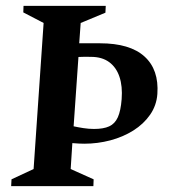

<svg xmlns="http://www.w3.org/2000/svg" viewBox="-20 -632 574 652"><path d="M17.9 0 19.1 -23.1 94.1 -58 128.1 -554 59.1 -589.9 59.9 -612H339.1L338 -588.9L254 -554L249 -485H319.4Q421.1 -485 470.6 -440.2Q520.1 -395.5 514.4 -312.9Q511.6 -273.9 489.7 -242.4Q467.9 -211 432.9 -188.9Q397.9 -166.9 354.7 -155.4Q311.5 -144 266.1 -144Q258.7 -144 248.1 -144.5Q237.5 -145 225.7 -146L220 -58L298 -23L297.1 0ZM299.1 -194.1Q331.5 -194.1 350.7 -202.9Q370 -211.6 380 -233.5Q390 -255.4 393.1 -295.1Q396.5 -339 385.7 -371.1Q375 -403.2 350.7 -421.1Q326.4 -438.9 289 -438.9Q279.7 -439.5 268.6 -439.2Q257.5 -438.9 246.4 -438.5L230 -203.1Q244.4 -199.9 262.9 -197Q281.4 -194.1 299.1 -194.1Z"/></svg>

Font: Ancizar Serif Light
Style: Italic
Weight: 300
Italic angle: -4°
Designer: Cesar Puertas, Viviana Monsalve, Julian Moncada, Julian Prieto, Jose Castro, Felipe Aragon, Mariel Hernandez, Sara Alarc
Version: Version 8.100